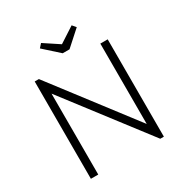

<svg xmlns="http://www.w3.org/2000/svg" viewBox="-199 -1042 1144 1196"><g transform="rotate(-30 372.5 -444.0)"><path d="M110 -700H140L582 -122V-700H635V0H609L163 -582V0H110ZM241 -862 264 -888 373 -816 484 -888 506 -862 398 -765H349Z"/></g></svg>

Font: Tilda Sans Light
Style: Regular
Weight: 300
Designer: ParaType Ltd
Foundry: ParaType Ltd
Version: Version 1.009